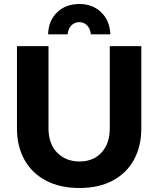

<svg xmlns="http://www.w3.org/2000/svg" viewBox="-20 -931 793 962"><path d="M223 -288Q223 -211 266 -166.5Q309 -122 379 -122Q447 -122 488.5 -166.5Q530 -211 530 -288V-700H688V-288Q688 -197 650.5 -129.5Q613 -62 543.5 -25.5Q474 11 378 11Q282 11 211.5 -25.5Q141 -62 103 -129.5Q65 -197 65 -288V-700H223ZM319 -759H221Q223 -828 266.5 -869.5Q310 -911 377 -911Q444 -911 487 -869.5Q530 -828 533 -759H435Q433 -786 417 -803Q401 -820 377 -820Q353 -820 337 -803Q321 -786 319 -759Z"/></svg>

Font: Alexandria SemiBold
Style: Regular
Weight: 600
Designer: Mohamed Gaber
Foundry: Kief Type Foundry
Version: Version 5.100